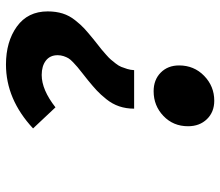

<svg xmlns="http://www.w3.org/2000/svg" viewBox="-67 -655 734 640"><g transform="rotate(-90 300.0 -335.0)"><path d="M257.8 -254.9Q257.8 -281.7 265.6 -304.7Q273.4 -327.6 289.3 -347.4Q305.2 -367.2 318.4 -379.4Q331.5 -391.6 353 -409.2Q360.8 -415.5 375.5 -427Q390.1 -438.5 396.2 -443.6Q402.3 -448.7 412.1 -458Q421.9 -467.3 425.8 -473.9Q429.7 -480.5 432.9 -490Q436 -499.5 436 -509.8Q436 -535.2 418 -549.1Q399.9 -563 370.1 -563Q320.8 -563 262.2 -517.1L191.9 -591.8Q289.1 -682.1 404.8 -682.1Q481 -682.1 531.5 -645.8Q582 -609.4 582 -543Q582 -515.6 575 -493.2Q567.9 -470.7 552.7 -451.7Q537.6 -432.6 525.1 -421.1Q512.7 -409.7 491.2 -392.1Q487.3 -388.7 473.4 -377.9Q459.5 -367.2 454.6 -363Q449.7 -358.9 438 -348.6Q426.3 -338.4 421.4 -332.5Q416.5 -326.7 408.4 -316.4Q400.4 -306.2 397 -297.6Q393.6 -289.1 390.1 -277.8Q386.7 -266.6 386.2 -254.9ZM284.2 12.2Q246.6 12.2 222.9 -12.2Q199.2 -36.6 199.2 -75.2Q199.2 -124.5 233.4 -157.2Q267.6 -189.9 315.9 -189.9Q354 -189.9 377.9 -166.3Q401.9 -142.6 401.9 -105Q401.9 -55.2 367.2 -21.5Q332.5 12.2 284.2 12.2Z"/></g></svg>

Font: Office Code Pro Bold Italic
Style: Regular
Weight: 700
Italic angle: -9°
Designer: Nathan Rutzky & Paul D. Hunt
Foundry: Adobe Systems Incorporated
Version: Version 1.004;PS 001.004;hotconv 1.0.70;makeotf.lib2.5.58329